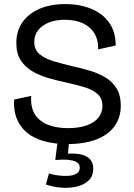

<svg xmlns="http://www.w3.org/2000/svg" viewBox="-20 -693 657 941"><path d="M310 13Q246 13 196 -1Q146 -15 112.5 -42.5Q79 -70 62.5 -110.5Q46 -151 49 -205L133 -223Q129 -168 151 -133Q173 -98 215 -81.5Q257 -65 313 -65Q367 -65 405 -78.5Q443 -92 462.5 -116.5Q482 -141 482 -174Q482 -211 458.5 -232Q435 -253 396 -265Q357 -277 311 -287Q265 -297 220.5 -309.5Q176 -322 139.5 -343Q103 -364 81.5 -397.5Q60 -431 60 -482Q60 -540 89 -582.5Q118 -625 172 -649Q226 -673 299 -673Q371 -673 427 -650Q483 -627 515 -582Q547 -537 547 -470L461 -451Q462 -487 450.5 -514Q439 -541 417 -559.5Q395 -578 364.5 -587Q334 -596 297 -596Q252 -596 219 -582.5Q186 -569 167 -545Q148 -521 148 -488Q148 -449 174.5 -427Q201 -405 244 -392.5Q287 -380 336 -368Q379 -359 420.5 -346.5Q462 -334 496.5 -313.5Q531 -293 551.5 -259.5Q572 -226 572 -175Q572 -118 542 -75.5Q512 -33 453.5 -10Q395 13 310 13ZM205 211 220 157Q237 163 262.5 166.5Q288 170 312.5 169Q337 168 354 158.5Q371 149 371 129Q371 120 367 112.5Q363 105 351 99Q339 93 315 90.5Q291 88 251 91L263 -5H319L313 60Q354 58 381 65Q408 72 422.5 89Q437 106 437 133Q437 171 413.5 192.5Q390 214 354 222Q318 230 278 226.5Q238 223 205 211Z"/></svg>

Font: Bricolage Grotesque 36pt
Style: Regular
Weight: 400
Designer: Mathieu Triay
Foundry: Atelier Triay
Version: Version 1.001;gftools[0.9.33.dev8+g029e19f]